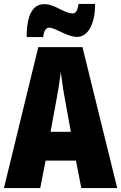

<svg xmlns="http://www.w3.org/2000/svg" viewBox="-20 -953 614 973"><path d="M115 -765H199C202 -801 217 -813 228 -813C261 -813 319 -766 371 -766C422 -766 462 -824 462 -933H378C373 -902 366 -885 349 -885C304 -885 260 -932 204 -932C124 -932 115 -827 115 -765ZM392 0H574L398 -714H174L0 0H184L211 -139H365ZM310 -445 339 -285H236L266 -447C276 -500 284 -551 288 -589C293 -549 300 -498 310 -445Z"/></svg>

Font: Noto Sans Arabic ExtCond Blk
Style: Regular
Weight: 900
Width: 2
Designer: Monotype Design Team, Nadine Chahine, Nizar Qandah and Khaled Hosny
Foundry: Monotype Imaging Inc.
Version: Version 2.012